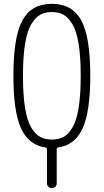

<svg xmlns="http://www.w3.org/2000/svg" viewBox="-20 -760 540 1000"><path d="M310.1 -683.6Q285.2 -697.3 250 -697.3Q214.8 -697.3 189.9 -683.6Q165 -669.9 143.6 -635.3Q122.1 -600.6 110.8 -533.2Q99.6 -465.8 99.6 -364.7Q99.6 -263.7 110.8 -196.3Q122.1 -128.9 143.6 -94.2Q165 -59.6 189.9 -46.4Q214.8 -33.2 250 -33.2Q285.2 -33.2 310.1 -46.4Q335 -59.6 356.4 -94.2Q377.9 -128.9 389.2 -196.3Q400.4 -263.7 400.4 -364.7Q400.4 -465.8 389.2 -533.2Q377.9 -600.6 356.4 -635.3Q335 -669.9 310.1 -683.6ZM216.8 7.8Q129.9 -3.9 89.8 -90.8Q49.8 -177.7 49.8 -365.2Q49.8 -569.3 97.2 -654.8Q144.5 -740.2 250 -740.2Q355.5 -740.2 402.8 -654.8Q450.2 -569.3 450.2 -365.2Q450.2 -178.7 410.2 -91.3Q370.1 -3.9 283.2 7.8Q275.4 9.8 275.4 16.6V195.3Q275.4 206.1 267.6 212.9Q259.8 219.7 250 219.7Q240.2 219.7 232.4 212.9Q224.6 206.1 224.6 195.3V16.6Q224.6 9.8 216.8 7.8Z"/></svg>

Font: Rounded-X Mgen+ 1mn light
Style: Regular
Weight: 200
Designer: [Source Han Sans]
Ryoko NISHIZUKA  (kana & ideographs); Paul D. Hunt (Latin, Greek & Cyrillic); Wenlong ZHANG  (bopomofo
Version: Version 1.059.20150602